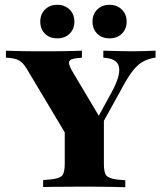

<svg xmlns="http://www.w3.org/2000/svg" viewBox="-20 -783 677 803"><path d="M291.9 -160.5 91.9 -495.2Q81.5 -512.1 72.2 -521Q62.9 -529.8 51.2 -534.3Q39.5 -538.7 23.4 -540.3L4.8 -541.9V-571Q25.8 -570.2 59.3 -569.4Q92.7 -568.5 125 -568.5H136.3H145.2Q169.4 -568.5 194 -568.5Q218.5 -568.5 242.3 -569Q266.1 -569.4 286.7 -569.8Q307.3 -570.2 322.6 -571V-541.9L301.6 -539.5Q272.6 -537.1 269 -524.6Q265.3 -512.1 288.7 -474.2L404 -280.6L371.8 -259.7L446.8 -396.8Q483.1 -463.7 478.2 -499.2Q473.4 -534.7 425.8 -540.3L412.1 -541.9V-571Q448.4 -570.2 475.8 -569.4Q503.2 -568.5 531.5 -568.5Q558.1 -568.5 581.9 -569.4Q605.6 -570.2 630.6 -571V-541.9L616.1 -539.5Q591.1 -533.9 571 -521Q550.8 -508.1 530.2 -480.2Q509.7 -452.4 482.3 -400L349.2 -160.5ZM320.2 -2.4Q292.7 -2.4 263.3 -2Q233.9 -1.6 207.3 -1.6Q180.6 -1.6 160.5 -0.8V-29.8L196.8 -33.1Q229.8 -37.1 240.3 -49.2Q250.8 -61.3 250.8 -98.4V-250.8L341.1 -201.6L414.5 -313.7V-98.4Q414.5 -61.3 424.6 -49.2Q434.7 -37.1 466.9 -32.3L504 -29V0Q483.9 -0.8 457.3 -1.2Q430.6 -1.6 401.6 -2Q372.6 -2.4 344.4 -2.4H332.3ZM219.4 -622.6Q187.1 -622.6 167.7 -642.3Q148.4 -662.1 148.4 -692.7Q148.4 -723.4 168.1 -743.1Q187.9 -762.9 219.4 -762.9Q250.8 -762.9 271 -743.1Q291.1 -723.4 291.1 -692.7Q291.1 -662.1 271.4 -642.3Q251.6 -622.6 219.4 -622.6ZM437.9 -622.6Q405.6 -622.6 386.3 -642.3Q366.9 -662.1 366.9 -692.7Q366.9 -723.4 386.7 -743.1Q406.5 -762.9 437.9 -762.9Q469.4 -762.9 489.5 -743.1Q509.7 -723.4 509.7 -692.7Q509.7 -662.1 489.9 -642.3Q470.2 -622.6 437.9 -622.6Z"/></svg>

Font: Playfair 5pt SemiExpanded Light Black
Style: Regular
Weight: 900
Version: Version 2.203